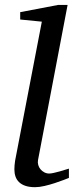

<svg xmlns="http://www.w3.org/2000/svg" viewBox="-20 -757 305 789"><path d="M263.2 -25.9Q257.3 -23.4 241.2 -17.3Q225.1 -11.2 205.1 -4.6Q185.1 2 163.3 7.1Q141.6 12.2 124 12.2Q101.1 12.2 85 6.8Q68.8 1.5 58.6 -8.3Q48.3 -18.1 43.7 -31.5Q39.1 -44.9 39.1 -61Q39.1 -76.2 42 -96.2L151.9 -668L63 -676.8V-707L219.2 -736.8H257.8L136.2 -99.1Q134.3 -88.9 137.2 -78.9Q140.1 -68.8 146.5 -61.3Q152.8 -53.7 162.1 -48.8Q171.4 -43.9 182.1 -43.9Q189.5 -43.9 201.4 -46.6Q213.4 -49.3 225.6 -52.7Q237.8 -56.2 248.3 -59.6Q258.8 -63 263.2 -64Z"/></svg>

Font: Charis SIL CyrE
Style: Italic
Weight: 400
Italic angle: -11°
Foundry: SIL International
Version: Version 5.000